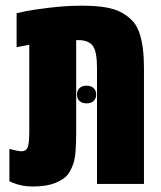

<svg xmlns="http://www.w3.org/2000/svg" viewBox="-20 -660 579 689"><path d="M481.4 -538.1Q496.6 -492.2 496.6 -416.5V0H328.1V-417Q328.1 -473.6 313.5 -494.9Q298.8 -516.1 259.3 -516.1H253.4V-183.1Q253.4 -99.6 243.2 -72.3Q230 -35.2 210.9 -21.5Q181.6 0 143.6 5.9Q121.1 9.3 98.1 9.3Q56.6 9.3 24.4 -4.9L13.7 -9.8V-125.5Q46.4 -117.2 56.6 -117.2Q66.9 -117.2 73 -122.3Q79.1 -127.4 81.5 -138.7Q85 -154.8 85 -183.1V-499.5L39.6 -490.7V-612.3Q51.3 -615.2 72.3 -619.9Q93.3 -624.5 155.8 -632.1Q218.3 -639.6 271.5 -639.6Q324.7 -639.6 359.6 -633.5Q394.5 -627.4 418.5 -613.8Q442.4 -600.1 457.8 -582.5Q473.1 -564.9 481.4 -538.1ZM265.4 -344Q274.4 -352.5 290.5 -352.5Q306.6 -352.5 315.9 -343.8Q325.2 -335 325.2 -320.6Q325.2 -306.2 315.9 -297.6Q306.6 -289.1 290.5 -289.1Q274.4 -289.1 265.4 -297.6Q256.3 -306.2 256.3 -320.8Q256.3 -335.4 265.4 -344Z"/></svg>

Font: Open Sans Hebrew Condensed Extra Bold
Style: Regular
Weight: 800
Width: 3
Foundry: Ascender Corporation, Yanek Iontef
Version: Version 2.001;PS 002.001;hotconv 1.0.70;makeotf.lib2.5.58329